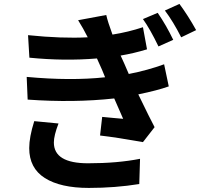

<svg xmlns="http://www.w3.org/2000/svg" viewBox="-20 -882 1040 966"><path d="M152.3 -272.5 274.4 -260.7Q251 -200.2 251 -165Q251 -60.5 422.9 -60.5Q570.3 -60.5 684.6 -83L680.7 43.9Q559.6 63.5 426.8 63.5Q284.2 63.5 205.6 13.7Q127 -36.1 127 -136.7Q127 -192.4 152.3 -272.5ZM805.7 -558.6 829.1 -447.3Q771.5 -426.8 675.8 -407.2Q736.3 -282.2 757.8 -242.2L699.2 -167Q568.4 -190.4 483.4 -200.2L494.1 -293.9Q513.7 -292 549.8 -288.6Q585.9 -285.2 599.6 -284.2Q562.5 -367.2 554.7 -386.7Q350.6 -364.3 119.1 -380.9L114.3 -495.1Q335 -474.6 508.8 -493.2L493.2 -531.2Q489.3 -539.1 467.8 -587.9Q303.7 -574.2 127.9 -591.8L121.1 -705.1Q292 -687.5 420.9 -694.3V-695.3Q399.4 -738.3 373 -780.3L514.6 -806.6Q521.5 -774.4 545.9 -708Q626 -720.7 699.2 -745.1L719.7 -633.8Q652.3 -613.3 586.9 -602.5L606.4 -559.6L627.9 -509.8Q722.7 -528.3 805.7 -558.6ZM699.2 -786.1 773.4 -817.4Q816.4 -754.9 851.6 -681.6L777.3 -648.4Q735.4 -735.4 699.2 -786.1ZM809.6 -829.1 882.8 -862.3Q926.8 -802.7 966.8 -730.5L891.6 -694.3Q851.6 -773.4 809.6 -829.1Z"/></svg>

Font: Gen Shin Gothic Bold
Style: Bold
Weight: 700
Designer: [Source Han Sans]
Ryoko NISHIZUKA  (kana & ideographs); Paul D. Hunt (Latin, Greek & Cyrillic); Wenlong ZHANG  (bopomofo
Version: Version 1.002.20150607